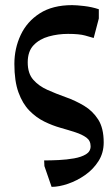

<svg xmlns="http://www.w3.org/2000/svg" viewBox="-20 -501 424 748"><path d="M181 227 153 146 152 124Q178 124 209 122.5Q240 121 268.5 116Q297 111 315 100Q333 89 333 69Q333 47 316.5 35Q300 23 274 14.5Q248 6 216 -3Q184 -12 152.5 -27.5Q121 -43 94.5 -70Q68 -97 52 -141Q36 -185 36 -252Q36 -312 60.5 -364.5Q85 -417 135 -449Q185 -481 261 -481Q278 -481 308 -477.5Q338 -474 365 -465V-429L345 -353Q335 -356 312 -362.5Q289 -369 245 -369Q206 -369 170 -359Q134 -349 111 -325Q88 -301 88 -258Q88 -215 109.5 -190.5Q131 -166 164.5 -151Q198 -136 236 -122.5Q274 -109 307.5 -89Q341 -69 362.5 -35.5Q384 -2 384 54Q384 95 363.5 127Q343 159 311.5 181Q280 203 245 215Q210 227 181 227Z"/></svg>

Font: STIX Two Text SemiBold
Style: Regular
Weight: 600
Designer: Ross Mills, John Hudson & Paul Hanslow, Tiro Typeworks Ltd; with prior portions MicroPress Inc., and Coen Hoffman.
Foundry: Tiro Typeworks Ltd
Version: Version 2.13 b171